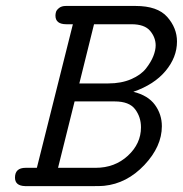

<svg xmlns="http://www.w3.org/2000/svg" viewBox="-20 -631 620 651"><path d="M30.8 -28.8Q30.8 -62 66.9 -62H105L227.1 -548.8H205.1Q168 -548.8 168 -578.1Q168 -584 169.9 -590.6Q171.9 -597.2 180.4 -604Q189 -610.8 203.1 -610.8H439.9Q514.2 -610.8 547.1 -573.5Q580.1 -536.1 580.1 -490.2Q580.1 -437 541.5 -390.6Q502.9 -344.2 432.1 -319.8Q481.9 -307.6 505.4 -275.4Q528.8 -243.2 528.8 -203.1Q528.8 -134.3 469.5 -71.5Q410.2 -8.8 333 -1Q323.2 0 301.8 0H64.9Q30.8 -1 30.8 -28.8ZM176.8 -62H304.2Q369.1 -62 413.6 -103Q458 -144 458 -199.2Q458 -234.4 438 -260.7Q418 -287.1 369.1 -287.1H232.9ZM249 -348.1H347.2Q391.1 -348.1 424.6 -362.5Q458 -377 475.1 -398.9Q492.2 -420.9 500 -440.9Q507.8 -460.9 507.8 -477.1Q507.8 -503.9 489 -526.4Q470.2 -548.8 425.8 -548.8H298.8Z"/></svg>

Font: CMU Typewriter Text
Style: Italic
Weight: 500
Italic angle: -14.04°
Version: Version 0.7.0